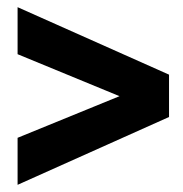

<svg xmlns="http://www.w3.org/2000/svg" viewBox="-20 -543 509 535"><path d="M29 -28 451 -217V-335L29 -523V-392L313 -275L29 -159Z"/></svg>

Font: Vanilla Cream ExtraBold
Style: Regular
Weight: 800
Designer: Jeremy Tribby, Jinavaṁso
Foundry: Tribby Type
Version: Version 1.422;Glyphs 3.1.2 (3151)